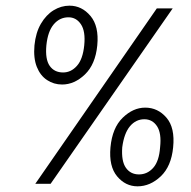

<svg xmlns="http://www.w3.org/2000/svg" viewBox="-20 -648 674 677"><path d="M104.5 0 533 -618.5H589L158.5 0ZM465 9Q422.5 9 393 -26.2Q363.5 -61.5 369.5 -128.5Q376 -197.5 412.8 -233Q449.5 -268.5 492 -268.5Q536.5 -268.5 567 -233Q597.5 -197.5 590.5 -128.5Q584 -61.5 546.8 -26.2Q509.5 9 465 9ZM470 -33Q499.5 -33 520.2 -56.2Q541 -79.5 544.5 -128.5Q550 -178 533.8 -202.8Q517.5 -227.5 489 -227.5Q459 -227.5 438.2 -202.8Q417.5 -178 411 -128.5Q407.5 -79.5 424 -56.2Q440.5 -33 470 -33ZM199 -350Q169.5 -350 145.8 -365.8Q122 -381.5 109.8 -412.2Q97.5 -443 101.5 -488Q106 -533 124.2 -564.2Q142.5 -595.5 169 -611.8Q195.5 -628 225 -628Q268.5 -628 299 -591.8Q329.5 -555.5 323 -488Q316.5 -421 279.5 -385.5Q242.5 -350 199 -350ZM202.5 -392.5Q230.5 -392.5 251.2 -415.8Q272 -439 277 -488Q282 -537.5 265.5 -562.2Q249 -587 221.5 -587Q190.5 -587 169.5 -562.2Q148.5 -537.5 143.5 -488Q139 -439 155.2 -415.8Q171.5 -392.5 202.5 -392.5Z"/></svg>

Font: Karla Light
Style: Italic
Weight: 300
Italic angle: -8°
Designer: Jonathan Pinhorn
Version: Version 2.004;gftools[0.9.33]